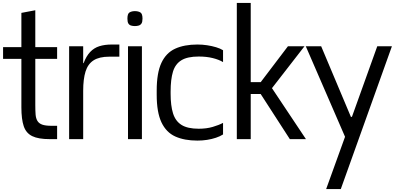

<svg xmlns="http://www.w3.org/2000/svg" viewBox="-20 -950 2696 1311"><path d="M319 0Q242 0 200 -20.5Q158 -41 142 -88.5Q126 -136 126 -217V-428H221V-233Q221 -195 223 -168.5Q225 -142 235.5 -124.5Q246 -107 268.5 -99Q291 -91 333 -91H370V0ZM1 -548V-628H370V-548ZM126 -289V-862L221 -880V-289Z M452 0V-634H548V-519H551Q569 -567 595.5 -595Q622 -623 658.5 -634.5Q695 -646 743 -646H795V-563H726Q658 -563 619 -538Q580 -513 564 -461.5Q548 -410 548 -330V0Z M854 0V-634H949V0ZM901 -772Q887 -772 875 -775.5Q863 -779 856.5 -789.5Q850 -800 850 -823Q850 -857 865 -865.5Q880 -874 901 -874Q923 -874 938 -865.5Q953 -857 953 -823Q953 -800 946 -789.5Q939 -779 927 -775.5Q915 -772 901 -772Z M1503 -526Q1475 -543 1432.5 -553.5Q1390 -564 1337 -564Q1260 -564 1218.5 -538.5Q1177 -513 1161 -460.5Q1145 -408 1145 -325V-310Q1145 -229 1161.5 -176Q1178 -123 1219.5 -97Q1261 -71 1337 -71Q1390 -71 1432.5 -83.5Q1475 -96 1503 -111V-32Q1483 -19 1454.5 -9.5Q1426 0 1394 5Q1362 10 1328 10Q1239 10 1177 -18Q1115 -46 1082.5 -114.5Q1050 -183 1050 -303V-332Q1050 -452 1082 -520.5Q1114 -589 1176 -617.5Q1238 -646 1328 -646Q1362 -646 1394.5 -641Q1427 -636 1455.5 -627.5Q1484 -619 1503 -607Z M1597 0V-930H1692V-389H1760L1946 -634H2059L1837 -348L2069 0H1959L1760 -308H1692V0Z M2207 341 2336 -16 2068 -634H2173L2376 -152H2383L2556 -634H2656L2307 341Z"/></svg>

Font: Matangi SemiBold
Style: Regular
Weight: 600
Designer: Prashant Pant
Foundry: The Graphic Ant
Version: Version 3.002